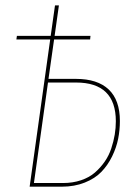

<svg xmlns="http://www.w3.org/2000/svg" viewBox="-20 -701 519 721"><path d="M265.1 -404.8Q346.2 -404.8 388.2 -365Q430.2 -325.2 430.2 -246.6Q430.2 -212.4 423.6 -179.4Q417 -146.5 400.9 -113.5Q384.8 -80.6 360.8 -55.7Q336.9 -30.8 298.3 -15.4Q259.8 0 211.9 0H91.3L168.5 -552.7H41.5L43.5 -566.4H170.4L186.5 -680.7H201.2L185.1 -566.4H319.8L318.4 -552.7H183.1L162.1 -404.8ZM216.3 -13.7Q253.4 -13.7 284.4 -24.2Q315.4 -34.7 336.4 -53Q357.4 -71.3 373.3 -94.2Q389.2 -117.2 397.9 -143.8Q406.7 -170.4 410.9 -195.6Q415 -220.7 415 -245.6Q415 -391.1 265.6 -391.1H160.2L107.4 -13.7Z"/></svg>

Font: Fira Sans Compressed Hair
Style: Italic
Weight: 100
Width: 3
Italic angle: -8°
Designer: Carrois Corporate & Edenspiekermann AG
Foundry: Carrois Corporate GbR & Edenspiekermann AG
Version: Version 4.203;PS 004.203;hotconv 1.0.88;makeotf.lib2.5.64775